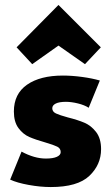

<svg xmlns="http://www.w3.org/2000/svg" viewBox="-20 -745 453 775"><path d="M21 -20 67 -133Q119 -105 165 -105Q194 -105 209.5 -112Q225 -119 225 -131Q225 -146 211 -153Q197 -160 163 -170Q124 -181 98.5 -192Q73 -203 54.5 -228Q36 -253 36 -295Q36 -366 89 -403Q142 -440 234 -440Q270 -440 311 -434.5Q352 -429 383 -420L338 -310Q321 -321 294.5 -327.5Q268 -334 246 -334Q219 -334 205 -327Q191 -320 191 -308Q191 -294 206 -287Q221 -280 254 -271Q294 -261 321 -249.5Q348 -238 368 -212Q388 -186 388 -143Q388 -80 340.5 -35Q293 10 185 10Q143 10 96 1.5Q49 -7 21 -20ZM47 -554 216 -725 387 -554 323 -486 216 -561 110 -486Z"/></svg>

Font: Ysabeau Heavy
Style: Regular
Weight: 800
Designer: Christian Thalmann (Catharsis Fonts)
Version: Version 0.003